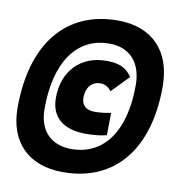

<svg xmlns="http://www.w3.org/2000/svg" viewBox="-78 -757 760 820"><g transform="rotate(10 302.5 -346.5)"><path d="M248.5 -7.3C472.7 -7.3 605 -168.5 605 -440.9C605 -595.2 517.1 -686 368.2 -686C143.1 -686 10.3 -522.5 10.3 -245.1C10.3 -95.7 98.6 -7.3 248.5 -7.3ZM266.6 -110.8C177.2 -110.8 124.5 -166.5 124.5 -260.7C124.5 -462.9 208 -582.5 349.6 -582.5C438.5 -582.5 490.7 -524.4 490.7 -426.3C490.7 -228 407.7 -110.8 266.6 -110.8ZM315.9 -185.5C345.2 -185.5 377 -187.5 406.2 -195.3L407.7 -292.5C384.8 -287.6 359.9 -284.7 336.4 -284.7C299.8 -284.7 279.8 -302.7 279.8 -336.4C279.8 -379.9 304.2 -408.7 341.3 -408.7C359.9 -408.7 376 -399.9 388.7 -382.8L460.9 -457C433.1 -500 394.5 -507.8 349.1 -507.8C237.8 -507.8 164.1 -430.7 164.1 -314.9C164.1 -231.4 217.8 -185.5 315.9 -185.5Z"/></g></svg>

Font: Cascadia Mono NF
Style: Bold Italic
Weight: 700
Italic angle: -10°
Monospace: yes
Designer: Aaron Bell
Foundry: Saja Typeworks
Version: Version 2404.023